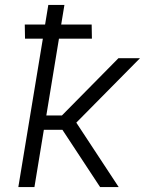

<svg xmlns="http://www.w3.org/2000/svg" viewBox="-20 -755 640 775"><path d="M54 0 153 -599H81L80 -656H162L175 -735H240L227 -656H350L351 -599H218L167 -289H230L458 -520H545L288 -260L459 0H384L232 -231H157L119 0Z"/></svg>

Font: Iosevka Aile Light Oblique
Style: Regular
Weight: 300
Italic angle: -9°
Designer: Belleve Invis
Foundry: Belleve Invis
Version: Version 31.1.0; ttfautohint (v1.8.4)